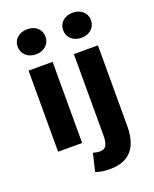

<svg xmlns="http://www.w3.org/2000/svg" viewBox="-166 -815 886 1103"><g transform="rotate(-20 277.0 -263.0)"><path d="M65 0V-496H212V0ZM138 -722Q176 -722 199.5 -701Q223 -680 223 -646Q223 -612 199 -590.5Q175 -569 138 -569Q101 -569 77 -590.5Q53 -612 53 -646Q53 -680 77 -701Q101 -722 138 -722ZM312 196Q260 196 225 182L251 74Q274 81 290 81Q319 81 330.5 62Q342 43 342 1V-496H489V-3Q489 196 312 196ZM477 -590.5Q453 -569 416 -569Q379 -569 355 -590.5Q331 -612 331 -646Q331 -680 355 -701Q379 -722 416 -722Q453 -722 477 -701Q501 -680 501 -646Q501 -612 477 -590.5Z"/></g></svg>

Font: Toshiba Sans
Style: Bold
Weight: 700
Designer: Paul D. Hunt
Foundry: Toshiba Corporation
Version: Version 2.020;PS 2.0;hotconv 1.0.86;makeotf.lib2.5.63406